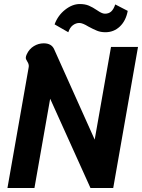

<svg xmlns="http://www.w3.org/2000/svg" viewBox="-20 -933 705 953"><path d="M122 -597Q123 -600 123 -605Q123 -616 115.5 -627.5Q108 -639 108 -646Q108 -654 113 -664Q125 -690 148 -704Q171 -718 197 -718Q236 -718 249 -688L450 -240L531 -700H665L542 0H429L229 -443L151 0H17ZM251 -812Q267 -856 303 -884.5Q339 -913 376 -913Q402 -913 421 -905Q440 -897 462 -882Q472 -875 482 -870Q492 -865 501 -865Q520 -865 532 -876Q544 -887 552 -911L614 -879Q605 -830 575 -801.5Q545 -773 503 -773Q480 -773 461.5 -780.5Q443 -788 419 -801Q390 -819 374 -819Q357 -819 342 -808Q327 -797 319 -773Z"/></svg>

Font: Niramit
Style: Bold Italic
Weight: 700
Italic angle: -10°
Designer: Katatrad Aksorn Co.,Ltd.
Foundry: Cadson Demak Co.,Ltd.
Version: Version 1.001; ttfautohint (v1.6)